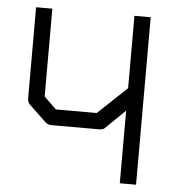

<svg xmlns="http://www.w3.org/2000/svg" viewBox="-48 -710 635 706"><g transform="rotate(5 270.0 -357.0)"><path d="M480 -666V-48H420V-316L346 -244Q340 -239 325 -239H150Q138.5 -239 129 -247L66 -307Q57 -316 57 -329V-666H117V-342L162 -298H313L420 -399V-666Z"/></g></svg>

Font: 3270 Nerd Font
Style: Regular
Weight: 400
Monospace: yes
Version: Version 3.0.1;Nerd Fonts 3.3.0